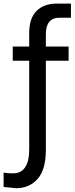

<svg xmlns="http://www.w3.org/2000/svg" viewBox="-47 -792 411 1047"><path d="M-27.3 149.4Q-6.8 153.3 23.4 153.3Q112.3 153.3 112.3 21.5V-460.9H22.5V-538.1H112.3V-612.3Q112.3 -692.4 152.3 -732.4Q192.4 -772.5 263.7 -772.5H339.8V-695.3H276.4Q203.1 -695.3 203.1 -604.5V-538.1H327.1V-460.9H203.1V23.4Q203.1 133.8 157.7 184.1Q112.3 234.4 41 234.4Q34.2 234.4 -27.3 227.5Z"/></svg>

Font: Gothic A1 Medium
Style: Regular
Weight: 500
Designer: HanYang I&C Co.,Ltd.
Foundry: HanYang I&C Co.,Ltd.
Version: Version 2.50